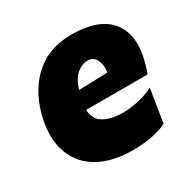

<svg xmlns="http://www.w3.org/2000/svg" viewBox="-125 -639 775 777"><g transform="rotate(-30 263.0 -251.0)"><path d="M283.5 14.5Q190.5 14.5 127.2 -20.2Q64 -55 38.5 -119.5Q23 -157.5 23 -204.5Q23 -237 30.5 -273.5Q52.5 -382.5 121.8 -449Q191 -515.5 300.5 -515.5Q424 -515.5 478 -453.5Q514 -411.5 514 -348Q514 -317.5 506 -282.5Q497.5 -247 488 -221.5H200.5Q202 -176 236.5 -156.5Q271 -137 326 -137Q355.5 -137 395.8 -145.2Q436 -153.5 468.5 -171L444 -16.5Q423.5 -4.5 381.2 5Q339 14.5 283.5 14.5ZM304.5 -391.5Q278.5 -391.5 254.5 -371.8Q230.5 -352 216 -305.5L350 -309.5Q352 -320 352 -330Q352 -350.5 344 -367Q332 -391.5 304.5 -391.5Z"/></g></svg>

Font: Heraclito ExtraBold
Style: Italic
Weight: 800
Italic angle: -12°
Designer: Kostas Bartsokas (font) & Cristiano Sobral (main changes)
Foundry: Kostas Bartsokas (font) & Cristiano Sobral (main changes)
Version: Version 1.00;July 8, 2020;FontCreator 13.0.0.2655 64-bit